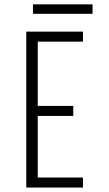

<svg xmlns="http://www.w3.org/2000/svg" viewBox="-20 -842 490 862"><path d="M128 -822.5H395.5V-780H128ZM352.5 -655H149.5V-366.5H309V-321.5H149.5V-45H352.5V0H98V-700H352.5Z"/></svg>

Font: League Mono Condensed UltraLight
Style: Regular
Weight: 200
Width: 1
Designer: Tyler Finck
Foundry: The League of Moveable Type / Tyler Finck
Version: Version 2.210